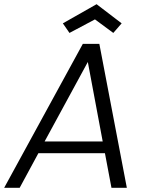

<svg xmlns="http://www.w3.org/2000/svg" viewBox="-38 -900 710 920"><path d="M496.1 0 464.8 -166H146L56.2 0H-18.1L358.9 -689.9H438L569.8 0ZM454.1 -222.2 382.8 -603 175.8 -222.2ZM424.8 -879.9 544.9 -788.1 504.9 -742.2 417 -807.1 294.9 -742.2 263.2 -788.1Z"/></svg>

Font: SVN-Poppins Light
Style: Italic
Weight: 300
Italic angle: -10°
Designer: Ninad Kale (Devanagari), Jonny Pinhorn (Latin)
Foundry: Indian Type Foundry
Version: Version 3.002 2017